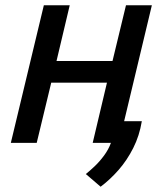

<svg xmlns="http://www.w3.org/2000/svg" viewBox="-20 -541 615 727"><path d="M361 166 305 118Q320 106 338.5 88.5Q357 71 374 48Q391 25 400 0H331L385 -228H174L119 0H21L146 -521H244L194 -310H406L457 -521H555L450 -82H517Q508 -27 484.5 19.5Q461 66 429 102.5Q397 139 361 166Z"/></svg>

Font: Ubuntu Sans Medium
Style: Italic
Weight: 500
Italic angle: -13.5°
Designer: Dalton Maag Ltd
Foundry: Dalton Maag Ltd
Version: Version 1.006